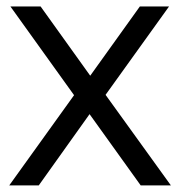

<svg xmlns="http://www.w3.org/2000/svg" viewBox="-20 -562 544 582"><path d="M406.5 0 251.5 -216 204.5 -273.5 11.5 -542.5H103L253.5 -332.5L300 -274.5L498 0ZM8 0 204.5 -273.5 253.5 -332.5 404 -542.5H492.5L300 -274.5L251.5 -216L97.5 0Z"/></svg>

Font: Encode Sans Condensed Thin
Style: Regular
Weight: 400
Version: Version 3.002